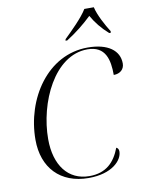

<svg xmlns="http://www.w3.org/2000/svg" viewBox="-101 -1014 829 1095"><g transform="rotate(-10 313.5 -467.0)"><path d="M330 -793 328 -784H338C395 -820 442 -858 486 -900C510 -858 540 -820 581 -784H590L591 -793C566 -832 530 -898 520 -944H465C438 -898 370 -832 330 -793ZM323 10C459 10 521 -58 521 -109C521 -121 516 -129 507 -133C477 -54 427 0 329 0C206 0 133 -97 133 -248C133 -458 249 -714 442 -714C547 -714 565 -632 565 -544C602 -544 627 -566 627 -600C627 -675 562 -724 445 -724C212 -724 61 -494 61 -257C61 -95 159 10 323 10Z"/></g></svg>

Font: Noto Serif Display Light
Style: Italic
Weight: 300
Italic angle: -12°
Designer: Monotype Design Team
Foundry: Monotype Imaging Inc.
Version: Version 2.009